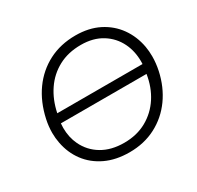

<svg xmlns="http://www.w3.org/2000/svg" viewBox="-157 -909 1131 1101"><g transform="rotate(-30 409.0 -358.0)"><path d="M402.5 10Q312.5 10 244.8 -22.2Q177 -54.5 135 -110.8Q93 -167 79 -240.5Q72.5 -273.5 72.5 -308Q72.5 -350.5 82 -395Q104 -496.5 157.2 -570.8Q210.5 -645 289.2 -685.5Q368 -726 466.5 -726Q554.5 -726 620.8 -692.5Q687 -659 728.5 -600.8Q770 -542.5 783.5 -467.5Q789 -435.5 789 -402Q789 -357.5 779 -310Q758.5 -215.5 706.8 -143.2Q655 -71 577.2 -30.5Q499.5 10 402.5 10ZM466.5 -663.5Q382 -663.5 317.8 -629Q253.5 -594.5 212 -533.2Q170.5 -472 154 -391.5H718.5Q719 -400 719 -408Q719 -476 692.5 -531Q663 -592 605.2 -627.8Q547.5 -663.5 466.5 -663.5ZM403 -52.5Q487 -52.5 551.5 -88.5Q616 -124.5 656.8 -187.2Q697.5 -250 710 -331H143Q141.5 -316 141.5 -301.5Q141.5 -239 166 -188Q196 -125 256.5 -88.8Q317 -52.5 403 -52.5Z"/></g></svg>

Font: Heraclito Light
Style: Italic
Weight: 300
Italic angle: -12°
Designer: Kostas Bartsokas (font) & Cristiano Sobral (main changes)
Foundry: Kostas Bartsokas (font) & Cristiano Sobral (main changes)
Version: Version 1.00;July 8, 2020;FontCreator 13.0.0.2655 64-bit